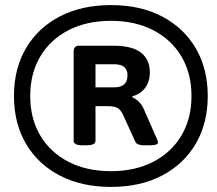

<svg xmlns="http://www.w3.org/2000/svg" viewBox="-20 -728 854 756"><path d="M417 8Q302 8 216 -36.5Q130 -81 82.5 -161.5Q35 -242 35 -350Q35 -458 82.5 -538.5Q130 -619 216 -663.5Q302 -708 417 -708Q532 -708 617.5 -663.5Q703 -619 750.5 -538.5Q798 -458 798 -350Q798 -242 750.5 -161.5Q703 -81 617.5 -36.5Q532 8 417 8ZM417 -54Q512 -54 583.5 -91Q655 -128 694.5 -194.5Q734 -261 734 -350Q734 -439 694.5 -505.5Q655 -572 583.5 -609Q512 -646 417 -646Q321 -646 249.5 -609Q178 -572 138.5 -505.5Q99 -439 99 -350Q99 -261 138.5 -194.5Q178 -128 249.5 -91Q321 -54 417 -54ZM304 -156Q270 -156 270 -174V-526Q270 -548 292 -548H426Q501 -548 535.5 -520.5Q570 -493 570 -443Q570 -407 551.5 -382Q533 -357 501 -349V-345Q512 -341 525 -329Q538 -317 545 -301L599 -178Q602 -171 602 -166Q602 -156 569 -156H546Q533 -156 524 -159.5Q515 -163 511 -174L464 -277Q456 -294 444 -302Q432 -310 403 -310H356V-174Q356 -156 322 -156ZM356 -384H430Q482 -384 482 -432Q482 -475 430 -475H356Z"/></svg>

Font: Asap Semi Expanded Semi Expanded Regular
Style: Bold Italic
Weight: 700
Width: 6
Italic angle: -6°
Designer: Pablo Cosgaya
Foundry: Omnibus-Type
Version: Version 3.001; ttfautohint (v1.8.4.7-5d5b)